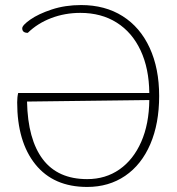

<svg xmlns="http://www.w3.org/2000/svg" viewBox="-20 -730 700 760"><path d="M48 -325Q48 -346 52 -362H571Q570 -459 536.5 -530.5Q503 -602 442 -640.5Q381 -679 298 -679Q237 -679 183 -658.5Q129 -638 90 -600Q68 -600 68 -618Q68 -630 100 -652.5Q132 -675 185 -692.5Q238 -710 301 -710Q396 -710 465.5 -666Q535 -622 572.5 -540.5Q610 -459 610 -350Q610 -241 575 -159.5Q540 -78 475.5 -34Q411 10 325 10Q192 10 120 -79.5Q48 -169 48 -325ZM571 -334 87 -328Q90 -178 149.5 -99.5Q209 -21 325 -21Q398 -21 453 -59.5Q508 -98 539 -168.5Q570 -239 571 -334Z"/></svg>

Font: Thasadith
Style: Regular
Weight: 400
Designer: Cadson Demak Co.,Ltd.
Foundry: Cadson Demak Co.,Ltd.
Version: Version 1.000; ttfautohint (v1.6)